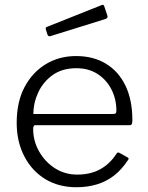

<svg xmlns="http://www.w3.org/2000/svg" viewBox="-20 -775 619 805"><path d="M119 -235Q119 -184 144 -140Q169 -96 210.5 -69.5Q252 -43 304 -43Q359 -43 399.5 -65Q440 -87 468 -130Q471 -135 474 -135.5Q477 -136 481 -134L515 -115Q523 -111 516 -103Q491 -65 459.5 -40Q428 -15 388 -2.5Q348 10 300 10Q226 10 170 -24Q114 -58 82 -119.5Q50 -181 50 -260Q50 -348 83 -410Q116 -472 172 -506Q228 -540 299 -540Q371 -540 424 -508Q477 -476 506 -416Q535 -356 535 -271Q535 -264 533.5 -257Q532 -250 521 -250H126Q123 -250 121 -245.5Q119 -241 119 -235ZM451 -297Q462 -297 465 -300Q468 -303 468 -311Q468 -359 447.5 -399.5Q427 -440 389.5 -464.5Q352 -489 300 -489Q241 -489 201 -460.5Q161 -432 140.5 -388Q120 -344 120 -297ZM417 -749 430 -710Q434 -699 421 -695L193 -624Q188 -622 184.5 -623.5Q181 -625 179 -630L173 -649Q169 -659 176 -662L407 -754Q414 -757 417 -749Z"/></svg>

Font: Libre Franklin Thin Light
Style: Regular
Weight: 300
Version: Version 3.000